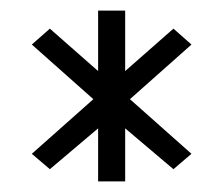

<svg xmlns="http://www.w3.org/2000/svg" viewBox="-20 -694 420 362"><path d="M40 -404 74 -375 165 -452V-352H216V-452L307 -375L341 -404L225 -507L341 -610L307 -640L216 -560V-674H165V-560L74 -640L40 -610L156 -507Z"/></svg>

Font: Charger Sport
Style: Lit
Weight: 300
Designer: Jasper
Foundry: Cannot Into Space Fonts
Version: Version 1.1